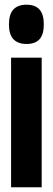

<svg xmlns="http://www.w3.org/2000/svg" viewBox="-20 -786 222 806"><path d="M91.1 -601.4Q55.2 -601.4 36.4 -621.4Q17.6 -641.4 17.6 -683.5Q17.6 -726.3 36.4 -746.3Q55.2 -766.3 91.1 -766.3Q127.3 -766.3 145.6 -746.3Q163.9 -726.3 163.9 -683.5Q163.9 -641.4 146 -621.4Q128 -601.4 91.1 -601.4ZM26.5 0V-544H155V0Z"/></svg>

Font: Georama ExtraCondensed Thin
Style: Regular
Weight: 100
Width: 2
Designer: Jean-Baptiste Levee
Foundry: Production Type
Version: Version 1.001